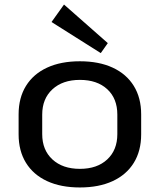

<svg xmlns="http://www.w3.org/2000/svg" viewBox="-20 -818 703 846"><path d="M332 8Q248 8 187.5 -20Q127 -48 94.5 -100.5Q62 -153 62 -226V-314Q62 -387 94.5 -439.5Q127 -492 187.5 -520Q248 -548 332 -548Q416 -548 476.5 -520Q537 -492 569.5 -439.5Q602 -387 602 -314V-226Q602 -153 569.5 -100.5Q537 -48 476.5 -20Q416 8 332 8ZM332 -74Q408 -74 452.5 -115.5Q497 -157 497 -227V-313Q497 -384 452.5 -425Q408 -466 332 -466Q256 -466 211 -424.5Q166 -383 166 -313V-227Q166 -157 211 -115.5Q256 -74 332 -74ZM455 -628 424 -584 207 -721 262 -798Z"/></svg>

Font: Pathway Extreme Medium
Style: Regular
Weight: 500
Designer: Eduardo Rodriguez Tunni
Foundry: Eduardo Rodriguez Tunni
Version: Version 1.001;gftools[0.9.26]